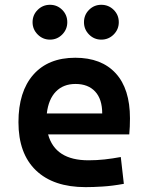

<svg xmlns="http://www.w3.org/2000/svg" viewBox="-20 -767 626 797"><path d="M335.4 9.8Q201.7 9.8 129.2 -59.8Q56.6 -129.4 56.6 -259.8Q56.6 -386.7 118.4 -457Q180.2 -527.3 292.5 -527.3Q400.9 -527.3 460.2 -462.9Q519.5 -398.4 519.5 -275.9Q519.5 -240.7 516.6 -209H179.7Q209 -101.6 347.2 -101.6Q381.3 -101.6 414.3 -105.2Q447.3 -108.9 481.4 -115.2L494.1 -3.9Q445.8 4.9 406 7.3Q366.2 9.8 335.4 9.8ZM174.3 -295.9H404.3Q404.3 -355.5 375 -387Q345.7 -418.5 293.5 -418.5Q242.7 -418.5 211.9 -386.7Q181.2 -355 174.3 -295.9ZM400.4 -602.5Q370.6 -602.5 349.6 -623.8Q328.6 -645 328.6 -674.8Q328.6 -705.1 349.6 -726.1Q370.6 -747.1 400.4 -747.1Q430.7 -747.1 451.9 -726.1Q473.1 -705.1 473.1 -674.8Q473.1 -645 451.9 -623.8Q430.7 -602.5 400.4 -602.5ZM187.5 -602.5Q157.7 -602.5 136.5 -623.8Q115.2 -645 115.2 -674.8Q115.2 -705.1 136.5 -726.1Q157.7 -747.1 187.5 -747.1Q217.3 -747.1 238.3 -726.1Q259.3 -705.1 259.3 -674.8Q259.3 -645 238.3 -623.8Q217.3 -602.5 187.5 -602.5Z"/></svg>

Font: Cascadia Code SemiBold
Style: Regular
Weight: 600
Monospace: yes
Designer: Aaron Bell
Foundry: Saja Typeworks
Version: Version 2404.023; ttfautohint (v1.8.4)